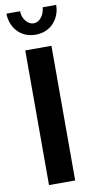

<svg xmlns="http://www.w3.org/2000/svg" viewBox="-100 -956 487 997"><g transform="rotate(-10 143.0 -457.5)"><path d="M74 0V-710H212V0ZM142 -841Q165 -841 182 -862Q199 -883 202 -915H273Q273 -886 263 -861.5Q253 -837 236 -819Q219 -801 194.5 -791Q170 -781 142 -781Q113 -781 89 -791Q65 -801 48 -819Q31 -837 21 -861.5Q11 -886 11 -915H83Q83 -885 101 -863Q119 -841 142 -841Z"/></g></svg>

Font: IngvarSans
Style: Bold
Weight: 700
Version: Version 3.000